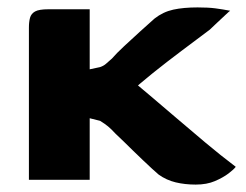

<svg xmlns="http://www.w3.org/2000/svg" viewBox="-20 -485 664 518"><path d="M508 13Q479 13 454 7Q429 1 408 -14Q401 -20 390 -30Q379 -40 366 -52.5Q353 -65 339.5 -78Q326 -91 314 -103Q302 -115 292 -124Q280 -137 271.5 -144Q263 -151 250 -159L222 -166V0H58V-410Q58 -426 61 -437Q64 -448 74.5 -454Q85 -460 111 -460Q139 -460 166.5 -460Q194 -460 222 -460Q222 -445 222 -423.5Q222 -402 222 -378.5Q222 -355 222 -333.5Q222 -312 222 -298L250 -304Q259 -307 265.5 -312.5Q272 -318 282 -327Q294 -341 315 -360.5Q336 -380 358.5 -400.5Q381 -421 397 -435Q420 -453 447.5 -459Q475 -465 513 -465Q542 -465 561 -462.5Q580 -460 601 -456Q599 -455 588.5 -445Q578 -435 565.5 -423.5Q553 -412 546 -405Q510 -378 470 -348Q430 -318 392.5 -288Q355 -258 325 -230L326 -276Q352 -255 385 -227Q418 -199 456 -166.5Q494 -134 534.5 -100Q575 -66 616 -35Q611 -28 596.5 -17Q582 -6 560 3.5Q538 13 508 13Z"/></svg>

Font: Genos
Style: Bold
Weight: 700
Designer: Robert E. Leuschke
Foundry: Robert E. Leuschke
Version: Version 1.010